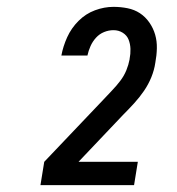

<svg xmlns="http://www.w3.org/2000/svg" viewBox="-20 -863 515 560"><path d="M98 -323 109 -391 284 -575Q296 -588 308 -600.5Q320 -613 331 -627.5Q342 -642 348.5 -658Q355 -674 358 -690V-691Q361 -706 360.5 -720.5Q360 -735 355 -747.5Q350 -760 338 -767.5Q326 -775 311 -775Q297 -775 283.5 -769.5Q270 -764 260 -753Q250 -742 244 -728.5Q238 -715 235 -701H159Q164 -728 176 -754.5Q188 -781 209 -802Q230 -823 257 -833Q284 -843 311 -843Q332 -843 352 -839Q372 -835 388 -824.5Q404 -814 415.5 -797.5Q427 -781 432.5 -762Q438 -743 437.5 -722Q437 -701 433 -680Q430 -659 421.5 -638Q413 -617 400 -598Q387 -579 371 -561.5Q355 -544 339 -528L209 -391H382L371 -323Z"/></svg>

Font: Iosevka QP
Style: Italic
Weight: 400
Italic angle: -9°
Designer: Belleve Invis
Foundry: Belleve Invis
Version: Version 20.0.0; ttfautohint (v1.8.4)